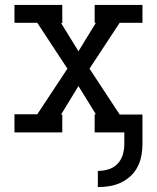

<svg xmlns="http://www.w3.org/2000/svg" viewBox="-20 -540 640 783"><path d="M379 223V157Q401 157 422.5 150.5Q444 144 459 128.5Q474 113 480.5 91.5Q487 70 487 48V0H366V-74H371L300 -189L229 -73H234V0H39V-74H132L255 -260L132 -447H39V-520H234V-446H229L300 -331L371 -447H366V-520H561V-447H468L345 -260L468 -73H561V48Q561 72 556.5 95.5Q552 119 541 140.5Q530 162 512 178.5Q494 195 472.5 205Q451 215 427 219Q403 223 379 223Z"/></svg>

Font: Iosevka HT Extended
Style: Regular
Weight: 400
Width: 7
Monospace: yes
Designer: Belleve Invis
Foundry: Belleve Invis
Version: Version 32.3.0; ttfautohint (v1.8.4)